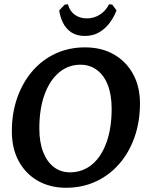

<svg xmlns="http://www.w3.org/2000/svg" viewBox="-20 -876 695 908"><path d="M292 12Q217 12 159 -21Q101 -54 68.5 -114Q36 -174 36 -255Q36 -341 61.5 -413.5Q87 -486 133 -539.5Q179 -593 242.5 -622.5Q306 -652 382 -652Q460 -652 518 -619Q576 -586 609 -526.5Q642 -467 642 -387Q642 -301 616.5 -228Q591 -155 544 -101Q497 -47 433 -17.5Q369 12 292 12ZM311 -61Q370 -61 414.5 -97.5Q459 -134 483.5 -202Q508 -270 508 -362Q508 -427 490 -473.5Q472 -520 438.5 -545Q405 -570 360 -570Q303 -570 259 -533Q215 -496 190.5 -428.5Q166 -361 166 -268Q166 -204 184 -157.5Q202 -111 234.5 -86Q267 -61 311 -61ZM391 -789Q423 -789 451 -806Q479 -823 496 -856L511 -854L531 -827Q520 -797 499.5 -769Q479 -741 449.5 -723.5Q420 -706 381 -706Q342 -706 316.5 -723.5Q291 -741 277.5 -769Q264 -797 260 -827L286 -854L301 -856Q310 -823 334 -806Q358 -789 391 -789Z"/></svg>

Font: Alegreya SemiBold
Style: Italic
Weight: 600
Italic angle: -7°
Designer: Juan Pablo del Peral
Foundry: Huerta Tipografica
Version: Version 2.009